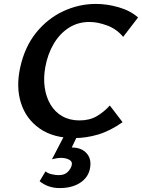

<svg xmlns="http://www.w3.org/2000/svg" viewBox="-20 -691 724 979"><path d="M360 13Q252 13 182.5 -35.5Q113 -84 87 -165.5Q61 -247 83 -347Q106 -452 164 -524Q222 -596 302 -633.5Q382 -671 469 -671Q526 -671 585 -654Q644 -637 684 -602L608 -503Q575 -543 526.5 -561Q478 -579 436 -579Q377 -579 330.5 -549Q284 -519 253.5 -467Q223 -415 211 -349Q201 -294 208 -245Q215 -196 237.5 -158Q260 -120 297.5 -98.5Q335 -77 385 -77Q436 -77 472.5 -98Q509 -119 540 -153L605 -68Q541 -23 480 -5Q419 13 360 13ZM308 0H375L331 92L286 74Q297 66 312 63.5Q327 61 345 61Q396 61 422.5 91.5Q449 122 438 172Q428 216 387 242Q346 268 284 268Q253 268 227 258.5Q201 249 182 233L212 183Q224 193 243.5 197.5Q263 202 280 202Q309 202 325.5 185.5Q342 169 346 150Q350 133 333 123.5Q316 114 290 114Q279 114 268.5 116Q258 118 245 121Z"/></svg>

Font: Ysabeau Infant
Style: Bold Italic
Weight: 700
Italic angle: -12°
Designer: Christian Thalmann (Catharsis Fonts)
Version: Version 2.001;gftools[0.9.30]; featfreeze: ss01,ss02,lnum